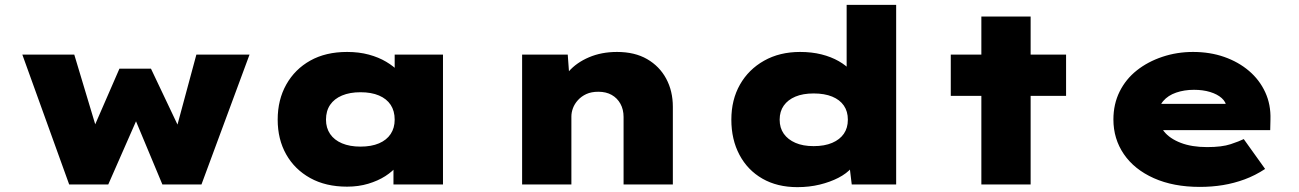

<svg xmlns="http://www.w3.org/2000/svg" viewBox="-20 -760 5353 791"><path d="M265 0 72 -535H286L381 -219L361 -222L472 -477H602L723 -222L704 -220L789 -535H1008L810 0H649L515 -321H567L426 0Z M1410 9Q1322 9 1258 -26.5Q1194 -62 1159 -124Q1124 -186 1124 -267Q1124 -349 1159.5 -412Q1195 -475 1258.5 -510.5Q1322 -546 1410 -546Q1459 -546 1499.5 -535Q1540 -524 1571 -505.5Q1602 -487 1623 -465Q1644 -443 1652 -423L1606 -417V-535H1805V0H1601V-145L1643 -131Q1638 -104 1618 -79Q1598 -54 1567.5 -34.5Q1537 -15 1497 -3Q1457 9 1410 9ZM1465 -156Q1510 -156 1541.5 -169.5Q1573 -183 1589.5 -208Q1606 -233 1606 -267Q1606 -303 1589.5 -328Q1573 -353 1541.5 -366.5Q1510 -380 1465 -380Q1421 -380 1389 -366.5Q1357 -353 1340 -328Q1323 -303 1323 -267Q1323 -233 1340 -208Q1357 -183 1389 -169.5Q1421 -156 1465 -156Z M2131 0V-535H2319L2329 -398L2279 -384Q2291 -429 2323 -465.5Q2355 -502 2406.5 -524Q2458 -546 2522 -546Q2595 -546 2646 -516.5Q2697 -487 2724.5 -436Q2752 -385 2752 -320V0H2549V-278Q2549 -309 2536 -332.5Q2523 -356 2500 -369Q2477 -382 2445 -382Q2416 -382 2395.5 -372.5Q2375 -363 2361 -347.5Q2347 -332 2340.5 -314.5Q2334 -297 2334 -280V0H2233Q2185 0 2159.5 0Q2134 0 2131 0Z M3265 11Q3182 11 3121 -24Q3060 -59 3026.5 -122Q2993 -185 2993 -267Q2993 -349 3028.5 -411.5Q3064 -474 3128 -510Q3192 -546 3276 -546Q3324 -546 3364 -536Q3404 -526 3435.5 -508Q3467 -490 3487 -467Q3507 -444 3513 -418L3468 -404V-740H3672V0H3489L3473 -132L3514 -118Q3509 -92 3488.5 -68.5Q3468 -45 3434 -27.5Q3400 -10 3357 0.5Q3314 11 3265 11ZM3332 -158Q3377 -158 3408.5 -171.5Q3440 -185 3456.5 -209Q3473 -233 3473 -267Q3473 -301 3456.5 -325Q3440 -349 3408.5 -362Q3377 -375 3332 -375Q3288 -375 3257 -362Q3226 -349 3209 -325Q3192 -301 3192 -267Q3192 -233 3209 -209Q3226 -185 3257 -171.5Q3288 -158 3332 -158Z M4023 0V-692H4226V0ZM3897 -365V-535H4372V-365Z M4923 10Q4814 10 4733.5 -26Q4653 -62 4610 -125Q4567 -188 4567 -268Q4567 -331 4592.5 -382.5Q4618 -434 4663.5 -470Q4709 -506 4769 -526Q4829 -546 4895 -546Q4965 -546 5023.5 -525.5Q5082 -505 5125.5 -468Q5169 -431 5192.5 -380Q5216 -329 5214 -268L5213 -224H4693L4670 -332H5052L5033 -301V-319Q5031 -340 5013 -356Q4995 -372 4965.5 -381Q4936 -390 4899 -390Q4859 -390 4825.5 -378.5Q4792 -367 4772 -343.5Q4752 -320 4752 -284Q4752 -248 4775.5 -218.5Q4799 -189 4844.5 -171.5Q4890 -154 4953 -154Q5014 -154 5050 -166Q5086 -178 5104 -187L5192 -64Q5151 -37 5107.5 -21Q5064 -5 5018.5 2.5Q4973 10 4923 10Z"/></svg>

Font: Lexend Peta Black
Style: Regular
Weight: 900
Version: Version 1.007